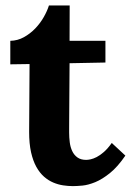

<svg xmlns="http://www.w3.org/2000/svg" viewBox="-20 -645 465 682"><path d="M16.6 -500Q42.5 -500.5 64.9 -512.9Q87.4 -525.4 105.2 -543.9Q123 -562.5 135.5 -584.5Q147.9 -606.4 153.8 -625.5H227.5L227.1 -500H354.5V-422.9L227.1 -420.4Q226.6 -349.6 226.3 -303Q226.1 -256.3 225.8 -228.3Q225.6 -200.2 225.6 -188.5V-174.3Q225.6 -156.7 227.8 -139.4Q230 -122.1 236.6 -108.2Q243.2 -94.2 255.1 -85.7Q267.1 -77.1 286.1 -77.1Q292.5 -77.1 302 -79.1Q311.5 -81.1 323.5 -87.2Q335.4 -93.3 349.1 -105.2Q362.8 -117.2 377 -137.2L425.3 -92.3Q397.9 -52.2 370.6 -30.3Q343.3 -8.3 318.4 2Q293.5 12.2 272.9 14.2Q252.4 16.1 238.8 16.1Q222.2 16.1 204.3 13.4Q186.5 10.7 169.2 3.4Q151.9 -3.9 136.5 -17.3Q121.1 -30.8 109.1 -52.2Q97.2 -73.7 90.3 -104.2Q83.5 -134.8 83.5 -176.3L85 -417.5L16.6 -416.5Z"/></svg>

Font: Parastoo FD
Style: Bold-FD
Weight: 700
Foundry: Saber Rastikerdar (saber.rastikerdar@gmail.com)
Version: Version 2.0.1